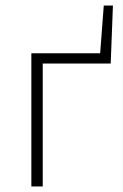

<svg xmlns="http://www.w3.org/2000/svg" viewBox="-20 -672 445 692"><path d="M93 0H134V-443H379L387 -652H354L341 -480H93Z"/></svg>

Font: Source Sans Pro Light
Style: Regular
Weight: 300
Designer: Paul D. Hunt
Foundry: Adobe Systems Incorporated
Version: Version 3.006;hotconv 1.0.111;makeotfexe 2.5.65597